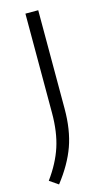

<svg xmlns="http://www.w3.org/2000/svg" viewBox="-132 -583 472 854"><g transform="rotate(-15 103.5 -156.0)"><path d="M28 231 -12 203.5Q36.5 137 58.2 70.5Q80 4 80 -84V-541.5H139V-88Q139 9 112.8 82.5Q86.5 156 28 231Z"/></g></svg>

Font: Encode Sans Lt
Style: Regular
Weight: 300
Designer: Multiple Designers
Foundry: Impallari Type
Version: Version 3.002; ttfautohint (v1.8.3) -l 8 -r 50 -G 200 -x 14 